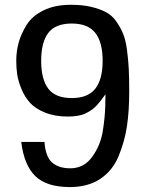

<svg xmlns="http://www.w3.org/2000/svg" viewBox="-20 -756 599 790"><path d="M511.7 -378.9C511.7 -416 511.1 -447.3 509.8 -472.7C508.5 -498 506 -524.3 502.4 -551.3C498.9 -578.3 493.5 -600.4 486.3 -617.7C479.2 -634.9 469.7 -651.9 458 -668.5C446.3 -685.1 432 -697.8 415 -706.5C398.1 -715.3 377.8 -722.5 354 -728C330.2 -733.6 302.7 -736.3 271.5 -736.3C227.9 -736.3 190.4 -728.7 159.2 -713.4C127.9 -698.1 104.7 -678.1 89.4 -653.3C74.1 -628.6 63.2 -604.2 56.6 -580.1C50.1 -556 46.9 -531.2 46.9 -505.9C46.9 -486.3 48.2 -467.6 50.8 -449.7C53.4 -431.8 59.2 -411.8 68.4 -389.6C77.5 -367.5 89.4 -348.5 104 -332.5C118.7 -316.6 139.3 -303.2 166 -292.5C192.7 -281.7 224 -276.4 259.8 -276.4C274.7 -276.4 288.4 -277.5 300.8 -279.8C313.2 -282.1 323.7 -285.3 332.5 -289.6C341.3 -293.8 349.6 -298.7 357.4 -304.2C365.2 -309.7 372.2 -315.9 378.4 -322.8C384.6 -329.6 390.6 -336.9 396.5 -344.7L414.1 -368.2L413.1 -320.3C412.4 -289.1 409 -254.2 402.8 -215.8C396.6 -177.4 382.2 -142.4 359.4 -110.8C336.6 -79.3 306.6 -63.5 269.5 -63.5C237 -63.5 211.8 -71.6 193.8 -87.9C175.9 -104.2 165.7 -132.2 163.1 -171.9H67.4C75.2 -108.1 94.6 -61.2 125.5 -31.2C156.4 -1.3 203.8 13.7 267.6 13.7C317.1 13.7 358.7 2.4 392.6 -20C426.4 -42.5 451.7 -73.9 468.3 -114.3C484.9 -154.6 496.3 -195.6 502.4 -237.3C508.6 -279 511.7 -326.2 511.7 -378.9ZM402.3 -505.9C402.3 -455.1 392.3 -416.8 372.1 -391.1C351.9 -365.4 319.7 -352.5 275.4 -352.5C230.5 -352.5 198.2 -365.4 178.7 -391.1C159.2 -416.8 149.4 -455.1 149.4 -505.9C149.4 -556.6 159.2 -594.9 178.7 -620.6C198.2 -646.3 230.5 -659.2 275.4 -659.2C319.7 -659.2 351.9 -646.3 372.1 -620.6C392.3 -594.9 402.3 -556.6 402.3 -505.9Z"/></svg>

Font: FreeUniversal
Style: Regular
Weight: 400
Version: Version 1.001